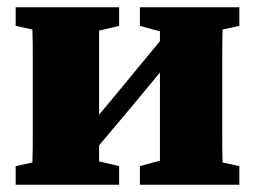

<svg xmlns="http://www.w3.org/2000/svg" viewBox="-20 -507 700 527"><path d="M364 -436V-487H637V-436L591 -426Q590 -390 590 -349Q590 -308 590 -277V-210Q590 -179 590 -138Q590 -97 591 -61L637 -51V0H364V-51L419 -66V-308L342 -215L252 -108V-64L307 -51V0H23V-51L69 -61Q70 -97 70 -138Q70 -179 70 -210V-277Q70 -308 70 -349Q70 -390 69 -426L23 -436V-487H307V-436L252 -423V-192L320 -274L419 -394V-421Z"/></svg>

Font: Source Serif 4 Black
Style: Regular
Weight: 900
Designer: Frank Grießhammer
Foundry: Adobe
Version: Version 4.005;hotconv 1.1.0;makeotfexe 2.6.0